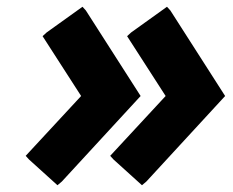

<svg xmlns="http://www.w3.org/2000/svg" viewBox="-20 -562 689 568"><path d="M306 -101 316 -90 400 -14 413 -25 646 -278 484 -531 474 -542 368 -466 356 -455 470 -278ZM234 -531 224 -542 118 -466 106 -455 220 -278 56 -101 66 -90 150 -14 163 -25 396 -278Z"/></svg>

Font: Hussar Woodtype
Style: UltraObl
Weight: 900
Foundry: Cannot Into Space Fonts
Version: Version 1.07